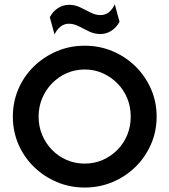

<svg xmlns="http://www.w3.org/2000/svg" viewBox="-20 -847 776 880"><path d="M368.1 12.5Q300 12.5 240.3 -12.8Q180.6 -38.2 135.1 -82.6Q89.6 -127.1 64.2 -186.1Q38.9 -245.1 38.9 -312.5Q38.9 -379.9 64.2 -438.9Q89.6 -497.9 135.1 -542.4Q180.6 -586.8 240.3 -612.2Q300 -637.5 368.1 -637.5Q436.8 -637.5 496.5 -612.2Q556.2 -586.8 601.4 -542.4Q646.5 -497.9 672.2 -438.9Q697.9 -379.9 697.9 -312.5Q697.9 -245.1 672.2 -186.1Q646.5 -127.1 601.4 -82.6Q556.2 -38.2 496.5 -12.8Q436.8 12.5 368.1 12.5ZM368.1 -97.2Q412.5 -97.2 450.7 -113.9Q488.9 -130.6 518.1 -160.1Q547.2 -189.6 563.2 -228.5Q579.2 -267.4 579.2 -312.5Q579.2 -357.6 563.2 -396.5Q547.2 -435.4 518.1 -464.9Q488.9 -494.4 450.7 -511.5Q412.5 -528.5 368.1 -528.5Q323.6 -528.5 285.4 -511.5Q247.2 -494.4 218.4 -464.9Q189.6 -435.4 173.3 -396.5Q156.9 -357.6 156.9 -312.5Q156.9 -267.4 173.3 -228.5Q189.6 -189.6 218.4 -160.1Q247.2 -130.6 285.4 -113.9Q323.6 -97.2 368.1 -97.2ZM229.9 -688.9 208.3 -768.1Q222.9 -795.8 246.5 -810.4Q270.1 -825 296.5 -825Q323.6 -825 347.9 -813.2Q372.2 -801.4 395.1 -789.6Q418.1 -777.8 440.3 -777.8Q462.5 -777.8 478.8 -790.6Q495.1 -803.5 506.2 -827.1L527.8 -747.2Q513.2 -720.1 489.9 -705.6Q466.7 -691 439.6 -691Q413.2 -691 388.5 -702.8Q363.9 -714.6 341.3 -726.4Q318.8 -738.2 295.8 -738.2Q274.3 -738.2 257.3 -725Q240.3 -711.8 229.9 -688.9Z"/></svg>

Font: Afacad Flux SemiBold
Style: Regular
Weight: 600
Designer: Kristian Moeller
Foundry: Dicotype
Version: Version 1.100